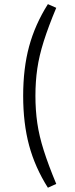

<svg xmlns="http://www.w3.org/2000/svg" viewBox="-20 -793 357 910"><path d="M246.6 -755.9Q209 -666 187.3 -597.2Q165.5 -528.3 156.7 -467.3Q147.9 -406.2 147.9 -338.9Q147.9 -271.5 156.7 -210.2Q165.5 -148.9 187.3 -80.3Q209 -11.7 246.6 78.6L207 96.7Q146 0.5 117.9 -104Q89.8 -208.5 89.8 -338.9Q89.8 -468.8 117.9 -572.8Q146 -676.8 207 -773.4Z"/></svg>

Font: Pinar Regular
Style: Regular
Weight: 400
Designer: Amin Abedi
Version: Version 3.000